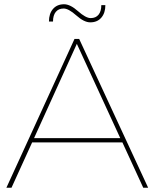

<svg xmlns="http://www.w3.org/2000/svg" viewBox="-20 -882 726 902"><path d="M279 -842Q255 -842 242 -826Q229 -810 229 -781H210Q210 -818 229 -840Q248 -862 281 -862Q310 -862 346.5 -829.5Q383 -797 406 -797Q430 -797 443 -813Q456 -829 456 -858H475Q475 -821 456 -799Q437 -777 404 -777Q375 -777 338.5 -809.5Q302 -842 279 -842ZM653 0 555 -213H131L34 0H10L330 -699H352L676 0ZM140 -233H545L341 -676Z"/></svg>

Font: Montserrat arm Thin
Style: Regular
Weight: 250
Designer: Julieta Ulanovsky
Foundry: Julieta Ulanovsky
Version: Version 6.000;PS 006.000;hotconv 1.0.88;makeotf.lib2.5.64775